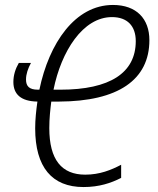

<svg xmlns="http://www.w3.org/2000/svg" viewBox="-20 -745 638 775"><path d="M317 10C380 10 428 -6 469 -27V-80C429 -59 383 -40 324 -40C229 -40 179 -100 179 -228C179 -267 183 -303 187 -335H219C456 -336 583 -422 583 -583C583 -669 531 -725 436 -725C283 -725 178 -571 139 -383H133C98 -383 85 -397 85 -424C85 -446 93 -469 105 -491H56C42 -467 34 -441 34 -414C34 -365 64 -336 131 -335C126 -299 122 -263 122 -227C122 -70 190 10 317 10ZM224 -383H196C227 -537 314 -676 432 -676C494 -676 528 -640 528 -579C528 -451 424 -383 224 -383Z"/></svg>

Font: Noto Sans Condensed Light
Style: Italic
Weight: 300
Width: 3
Italic angle: -12°
Designer: Monotype Design Team
Foundry: Monotype Imaging Inc.
Version: Version 2.013